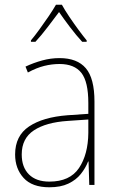

<svg xmlns="http://www.w3.org/2000/svg" viewBox="-20 -783 498 813"><path d="M232 -537Q307 -537 343.5 -494Q380 -451 380 -353V0H358L355 -99H353Q342 -71 322 -46Q302 -21 269.5 -5.5Q237 10 189 10Q116 10 80 -29.5Q44 -69 44 -129Q44 -208 103 -247.5Q162 -287 266 -295L354 -301V-347Q354 -437 324.5 -474.5Q295 -512 232 -512Q200 -512 167.5 -504Q135 -496 98 -476L88 -501Q122 -517 158.5 -527Q195 -537 232 -537ZM267 -271Q175 -265 123.5 -231Q72 -197 72 -129Q72 -75 102.5 -44.5Q133 -14 189 -14Q276 -14 314.5 -71.5Q353 -129 354 -220V-277ZM242 -763Q254 -741 273.5 -712Q293 -683 313 -656Q333 -629 347 -612V-606H328Q303 -633 276.5 -668Q250 -703 230 -732Q209 -704 182 -668.5Q155 -633 130 -606H111V-612Q127 -631 147 -658.5Q167 -686 186 -714Q205 -742 217 -763Z"/></svg>

Font: Noto Sans Khmer UI SemiCondensed Thin
Style: Regular
Weight: 100
Width: 4
Designer: Danh Hong and the Monotype Design Team
Foundry: Monotype Imaging Inc.
Version: Version 2.002; ttfautohint (v1.8.4.7-5d5b)